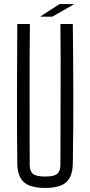

<svg xmlns="http://www.w3.org/2000/svg" viewBox="-20 -918 444 944"><path d="M202 6Q130 6 98 -22Q66 -50 65 -114Q63 -287 63.5 -456.5Q64 -626 65 -800H127Q125 -626 125.5 -455Q126 -284 126 -110Q126 -76 142.5 -63Q159 -50 202 -50Q245 -50 261 -63Q277 -76 277 -110Q277 -284 278 -455Q279 -626 277 -800H338Q340 -626 340.5 -456.5Q341 -287 338 -114Q337 -50 305.5 -22Q274 6 202 6ZM180 -836V-838L273 -898H342V-896L237 -836Z"/></svg>

Font: Big Shoulders Text Light
Style: Regular
Weight: 300
Designer: Patric King
Foundry: XO Type Co
Version: Version 1.000; ttfautohint (v1.8.2)